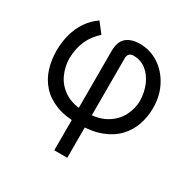

<svg xmlns="http://www.w3.org/2000/svg" viewBox="-168 -712 1066 1076"><g transform="rotate(30 365.5 -174.5)"><path d="M319.3 204.1V-440.4Q319.8 -499 350.6 -525.9Q381.3 -552.7 438.5 -552.7Q505.4 -552.7 560.3 -516.6Q615.2 -480.5 647.9 -418.2Q680.7 -356 680.7 -277.3Q680.7 -220.7 663.1 -169.2Q645.5 -117.7 607.7 -77.4Q569.8 -37.1 508.8 -13.7Q447.8 9.8 360.4 9.8Q275.4 9.8 216.3 -13.7Q157.2 -37.1 120.6 -78.4Q84 -119.6 67.4 -173.6Q50.8 -227.5 50.8 -288.1Q51.3 -344.2 64.9 -393.8Q78.6 -443.4 106.2 -483.9Q133.8 -524.4 174.8 -552.7L224.6 -488.3Q181.6 -450.2 159.4 -401.9Q137.2 -353.5 134.8 -288.1Q134.8 -231.9 158.2 -181.9Q181.6 -131.8 231.4 -100.1Q281.2 -68.4 360.4 -68.4Q442.9 -68.4 495.1 -98.9Q547.4 -129.4 572 -177.5Q596.7 -225.6 596.7 -277.3Q595.2 -331.1 575.9 -376.5Q556.6 -421.9 522 -449.7Q487.3 -477.5 438.5 -477.5Q420.4 -477.1 411.9 -467Q403.3 -457 403.3 -443.4V204.1Z"/></g></svg>

Font: GitLab Sans
Style: Regular
Weight: 400
Designer: Rasmus Andersson
Foundry: Modifications by GitLab B.V., manufactured by rsms
Version: Version 4.000;git-c8fb6b7